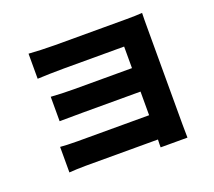

<svg xmlns="http://www.w3.org/2000/svg" viewBox="-130 -913 1259 1130"><g transform="rotate(-20 500.0 -348.0)"><path d="M151 -740V-583C187 -585 263 -587 316 -587H694V-452H332C283 -452 225 -454 187 -457V-304C217 -304 283 -305 332 -305H694V-157H243C197 -157 159 -159 138 -161V-1C160 -3 208 -5 242 -5H694C693 14 693 32 693 44H861C861 23 860 -18 860 -39V-644C860 -674 860 -719 861 -737C840 -735 795 -734 765 -734H316C263 -734 189 -737 151 -740Z"/></g></svg>

Font: Noto Sans JP Black
Style: Regular
Weight: 900
Designer: Ryoko NISHIZUKA 西塚涼子 (kana, bopomofo & ideographs); Paul D. Hunt (Latin, Greek & Cyrillic); Sandoll Communications 산돌커뮤니
Foundry: Adobe
Version: Version 2.002;hotconv 1.0.116;makeotfexe 2.5.65601